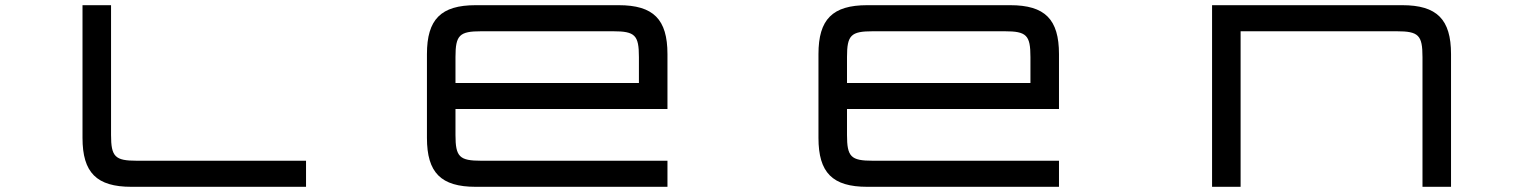

<svg xmlns="http://www.w3.org/2000/svg" viewBox="-20 -720 5900 740"><path d="M298 -700V-188.5C298 -54.5 352.5 0 486.5 0H1159.5V-100.5H507.5C423.5 -100.5 408 -115.5 408 -200V-700Z M2364.5 -700H1813.5C1679.5 -700 1625.5 -645.5 1625.5 -511.5V-188.5C1625.5 -54.5 1679.5 0 1813.5 0H2552.5V-100.5H1835C1750.5 -100.5 1735.5 -115.5 1735.5 -200V-300H2552.5V-511.5C2552.5 -645.5 2498.5 -700 2364.5 -700ZM1735.5 -400V-500C1735.5 -584.5 1750.5 -599.5 1835 -599.5H2343C2427.5 -599.5 2442.5 -584.5 2442.5 -500V-400Z M3873.5 -700H3322.5C3188.5 -700 3134.5 -645.5 3134.5 -511.5V-188.5C3134.5 -54.5 3188.5 0 3322.5 0H4061.5V-100.5H3344C3259.5 -100.5 3244.5 -115.5 3244.5 -200V-300H4061.5V-511.5C4061.5 -645.5 4007.5 -700 3873.5 -700ZM3244.5 -400V-500C3244.5 -584.5 3259.5 -599.5 3344 -599.5H3852C3936.5 -599.5 3951.5 -584.5 3951.5 -500V-400Z M4651.5 -700V0H4761.5V-599.5H5363C5447.5 -599.5 5462.5 -584.5 5462.5 -500V0H5572.5V-511.5C5572.5 -645.5 5518 -700 5384.5 -700Z"/></svg>

Font: Melete
Style: Regular
Weight: 400
Width: 6
Designer: Sora Sagano
Foundry: DOT COLON
Version: Version 0.200;FEAKit 1.0